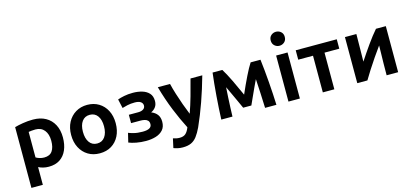

<svg xmlns="http://www.w3.org/2000/svg" viewBox="-75 -1350 4518 2110"><g transform="rotate(-15 2184.5 -295.5)"><path d="M74 185V-506Q111 -517 168 -526.5Q225 -536 283 -536Q367 -536 427 -502.5Q487 -469 519.5 -407.5Q552 -346 552 -262Q552 -181 525.5 -119.5Q499 -58 447.5 -24Q396 10 321 10Q286 10 256.5 2.5Q227 -5 204 -17V185ZM298 -101Q361 -101 390 -142.5Q419 -184 419 -259Q419 -335 383 -379.5Q347 -424 282 -424Q255 -424 235.5 -421.5Q216 -419 204 -417V-127Q219 -117 244.5 -109Q270 -101 298 -101Z M900 13Q825 13 768 -21.5Q711 -56 678.5 -118Q646 -180 646 -263Q646 -345 679 -407Q712 -469 769.5 -503.5Q827 -538 900 -538Q975 -538 1032 -503.5Q1089 -469 1121 -407Q1153 -345 1153 -263Q1153 -180 1121.5 -118Q1090 -56 1033.5 -21.5Q977 13 900 13ZM900 -99Q957 -99 988.5 -143.5Q1020 -188 1020 -263Q1020 -338 988.5 -381.5Q957 -425 900 -425Q843 -425 811.5 -381.5Q780 -338 780 -263Q780 -188 811.5 -143.5Q843 -99 900 -99Z M1426 13Q1368 13 1315.5 3Q1263 -7 1231 -21L1256 -125Q1273 -117 1315.5 -106Q1358 -95 1416 -95Q1519 -95 1519 -154Q1519 -182 1504 -196Q1489 -210 1467 -214.5Q1445 -219 1423 -219H1316V-314H1423Q1459 -314 1481 -328.5Q1503 -343 1503 -370Q1503 -396 1480.5 -412Q1458 -428 1413 -428Q1366 -428 1328 -419.5Q1290 -411 1269 -404L1246 -507Q1276 -518 1320.5 -527Q1365 -536 1420 -536Q1477 -536 1525.5 -521.5Q1574 -507 1603.5 -474.5Q1633 -442 1633 -387Q1633 -347 1613.5 -319.5Q1594 -292 1560 -276Q1605 -258 1628 -226.5Q1651 -195 1651 -146Q1651 -88 1620 -53Q1589 -18 1538 -2.5Q1487 13 1426 13Z M1798 186Q1765 186 1737.5 179.5Q1710 173 1694 166L1717 61Q1736 68 1754 71.5Q1772 75 1792 75Q1836 75 1860.5 52.5Q1885 30 1902 -15Q1848 -119 1796 -247Q1744 -375 1702 -524H1841Q1854 -469 1874.5 -403.5Q1895 -338 1918.5 -272.5Q1942 -207 1965 -152Q1995 -235 2023 -334.5Q2051 -434 2074 -524H2208Q2166 -374 2118.5 -240Q2071 -106 2016 17Q1988 76 1959.5 113.5Q1931 151 1893 168.5Q1855 186 1798 186Z M2284 0Q2286 -57 2290 -125Q2294 -193 2299.5 -263.5Q2305 -334 2311.5 -401Q2318 -468 2325 -524H2436Q2475 -460 2514.5 -378Q2554 -296 2597 -200Q2641 -301 2683.5 -388Q2726 -475 2758 -524H2870Q2877 -468 2883.5 -401Q2890 -334 2895.5 -263.5Q2901 -193 2905 -125Q2909 -57 2911 0H2782Q2776 -169 2766 -331Q2746 -291 2724.5 -243.5Q2703 -196 2681.5 -149Q2660 -102 2643 -64H2550Q2533 -102 2511.5 -148.5Q2490 -195 2468 -242.5Q2446 -290 2427 -330Q2423 -277 2420 -217Q2417 -157 2414.5 -100.5Q2412 -44 2411 0Z M3048 0V-524H3178V0ZM3113 -618Q3081 -618 3057 -639.5Q3033 -661 3033 -698Q3033 -735 3057 -756Q3081 -777 3113 -777Q3145 -777 3169 -756Q3193 -735 3193 -698Q3193 -661 3169 -639.5Q3145 -618 3113 -618Z M3439 0V-417H3271V-524H3738V-417H3570V0Z M3831 0V-524H3961Q3961 -423 3959 -340Q3957 -257 3957 -211Q4014 -298 4072.5 -380.5Q4131 -463 4184 -524H4296V0H4165Q4165 -68 4166 -134Q4167 -200 4168.5 -253.5Q4170 -307 4170 -338Q4131 -285 4089.5 -224Q4048 -163 4010.5 -104.5Q3973 -46 3946 0Z"/></g></svg>

Font: Ubuntu Sans
Style: Bold
Weight: 700
Designer: Dalton Maag Ltd
Foundry: Dalton Maag Ltd
Version: Version 1.006; ttfautohint (v1.8.4.7-5d5b)